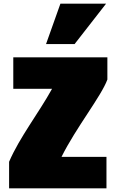

<svg xmlns="http://www.w3.org/2000/svg" viewBox="-20 -1020 638 1055"><path d="M30 -131V15H565V-158H318C398 -319 537 -492 570 -583V-705H53V-532H266C192 -398 88 -266 30 -131ZM233 -778H390L563 -1000H312Z"/></svg>

Font: Repo ExtraBlack
Style: Regular
Weight: 400
Designer: Stefan Peev
Foundry: Context Ltd
Version: Version 001.502